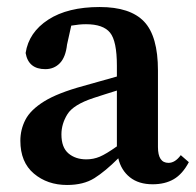

<svg xmlns="http://www.w3.org/2000/svg" viewBox="-20 -513 559 547"><path d="M415 12Q375 12 350 -8Q325 -28 317 -62Q280 -25 249 -5.5Q218 14 171 14Q115 14 76.5 -18.5Q38 -51 38 -112Q38 -144 52.5 -172Q67 -200 105.5 -224Q144 -248 217 -268Q241 -275 265 -281.5Q289 -288 313 -295V-326Q313 -396 293.5 -420Q274 -444 225 -444Q215 -444 205 -443Q195 -442 183 -440L171 -386Q167 -350 150.5 -333Q134 -316 109 -316Q61 -316 53 -362Q62 -421 117.5 -457Q173 -493 264 -493Q351 -493 390.5 -451.5Q430 -410 430 -312V-94Q430 -49 460 -49Q479 -49 495 -71L518 -51Q500 -17 475 -2.5Q450 12 415 12ZM155 -130Q155 -93 175 -76Q195 -59 226 -59Q246 -59 264 -66.5Q282 -74 313 -96V-255Q296 -250 279.5 -244.5Q263 -239 247 -234Q189 -215 172 -187.5Q155 -160 155 -130Z"/></svg>

Font: Source Serif 4 Semibold
Style: Regular
Weight: 600
Designer: Frank Grießhammer
Foundry: Adobe
Version: Version 4.005;hotconv 1.1.0;makeotfexe 2.6.0